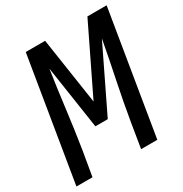

<svg xmlns="http://www.w3.org/2000/svg" viewBox="-170 -865 948 995"><g transform="rotate(-30 303.5 -367.5)"><path d="M2 0 123 -735H239L299 -337L492 -735H607L486 0H389L413 -147Q432 -260 455.5 -373Q479 -486 500 -599L317 -221H243L186 -599Q169 -486 155 -373Q141 -260 123 -147L98 0Z"/></g></svg>

Font: Iosevka SS04 Md Ex Obl
Style: Regular
Weight: 500
Width: 7
Italic angle: -9°
Monospace: yes
Designer: Belleve Invis
Foundry: Belleve Invis
Version: Version 19.0.0; ttfautohint (v1.8.4)